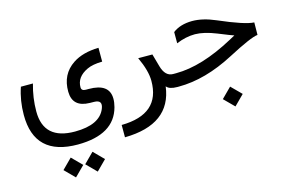

<svg xmlns="http://www.w3.org/2000/svg" viewBox="-98 -629 1918 1264"><g transform="rotate(-15 860.5 3.5)"><path d="M352.5 108.9C210.3 109.2 139.2 44.8 139.2 -84.5C139.2 -146 147.9 -207.4 165.5 -268.6H83.5C63.6 -210.6 53.7 -148.9 53.7 -83.5C53.4 103.4 151.9 196.6 349.1 196.3C514.5 195.6 612.6 137.2 643.6 21C649.1 -0.2 651.7 -19.2 651.4 -36.1C650.7 -104.5 604 -138.7 511.2 -138.7H491.2C471.7 -138.7 461.8 -146.5 461.4 -162.1C460.8 -209.6 486.8 -245.8 539.6 -270.5C564.9 -282.6 599.4 -288.9 643.1 -289.6V-383.8C571.1 -382.2 512.5 -366.4 467.3 -336.4C405.4 -295.4 375 -235 376 -155.3C377 -85 416.3 -49.2 494.1 -47.9L523.9 -47.4C563.6 -46.7 575.7 -27.3 560.1 10.7C533.4 75.8 464.2 108.6 352.5 108.9ZM360.4 334.4 427.8 402.3 495.2 334.9 427.8 267ZM212.1 334.4 279.5 402.3 346.9 334.9 279.5 267Z M1004.9 -24.4C1016.9 -8.1 1041.5 0 1078.6 0H1086.9C1093.4 0 1096.7 -14.3 1096.7 -43V-54.7C1096.7 -78.1 1093.4 -89.8 1086.9 -89.8H1073.2C1037.4 -89.8 1012.7 -114.1 999 -162.6L974.6 -249.5L877.9 -250C908.2 -185.2 923.3 -129.9 923.3 -84C923.7 67.4 835.6 144.2 659.2 146.5V230.5C868.2 227.5 983.4 142.6 1004.9 -24.4Z M1346.5 154.7 1414.4 222.6 1481.8 155.2 1413.9 87.3ZM1079.1 0H1087.9C1208.7 0 1335.8 -35.2 1469.2 -105.5C1577.3 -162.4 1646.3 -192.2 1676.3 -194.8L1677.2 -279.8C1635.6 -281.4 1557 -307.3 1441.4 -357.4C1384.1 -382.2 1331.4 -394.5 1283.2 -394.5C1229.5 -394.2 1185.5 -381 1151.4 -355V-278.3C1194.7 -296.5 1237.3 -305.7 1279.3 -305.7C1320 -305.3 1367.8 -294.1 1422.9 -272C1484.7 -246.9 1519.9 -233.2 1528.3 -231L1492.2 -211.4C1343.1 -130.4 1210.3 -89.8 1093.8 -89.8H1079.1C1053.7 -89.8 1041 -77.3 1041 -52.2V-43C1041 -14.3 1053.7 0 1079.1 0Z"/></g></svg>

Font: Dirooz FD
Style: FD
Weight: 400
Foundry: DejaVu fonts team - Redesigned by Saber Rastikerdar
Version: Version 0.2.1